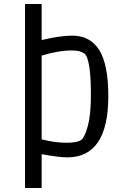

<svg xmlns="http://www.w3.org/2000/svg" viewBox="-20 -773 631 959"><path d="M188 166H105V-753H188V-573Q280 -595 341 -595Q431 -595 476 -522.5Q521 -450 521 -293Q521 13 316 13Q273 13 188 -3ZM188 -77Q254 -60 311.5 -60Q369 -60 388 -76Q405 -92 419.5 -147Q434 -202 434 -298Q434 -479 402 -505Q381 -521 341 -521Q270 -521 188 -495Z"/></svg>

Font: Ruda
Style: Regular
Weight: 400
Designer: Mariela Monsalve, Angelina Sanchez
Foundry: Mariela Monsalve, Angelina Sanchez
Version: Version 1.002